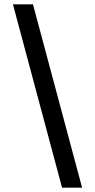

<svg xmlns="http://www.w3.org/2000/svg" viewBox="-20 -726 441 891"><path d="M361 145H268L40 -706H133Z"/></svg>

Font: Simpel Medium
Style: Regular
Weight: 500
Designer: Janko Jovanovic
Version: Version 1.048;PS 001.048;hotconv 1.0.88;makeotf.lib2.5.64775